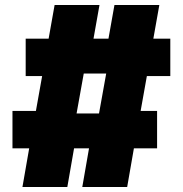

<svg xmlns="http://www.w3.org/2000/svg" viewBox="-20 -750 733 770"><path d="M70 0 97 -155H30V-305H124L149 -445H83V-595H175L199 -730H379L355 -595H415L439 -730H619L595 -595H663V-445H569L544 -305H610V-155H517L490 0H310L337 -155H277L250 0ZM281 -261 259 -295H409L371 -261L412 -489L434 -455H284L322 -489Z"/></svg>

Font: M PLUS 2 Black
Style: Regular
Weight: 900
Designer: Coji Morishita
Foundry: UNDERFOREST DESIGN
Version: Version 1.001